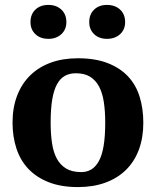

<svg xmlns="http://www.w3.org/2000/svg" viewBox="-20 -749 634 781"><path d="M31 0ZM31 -250Q31 -311 49.5 -359.5Q68 -408 102.5 -442Q137 -476 186 -494Q235 -512 297 -512Q367 -512 417.5 -492.5Q468 -473 500.5 -438.5Q533 -404 548 -355.5Q563 -307 563 -250Q563 -189 545 -140.5Q527 -92 492.5 -58Q458 -24 408.5 -6Q359 12 297 12Q229 12 179 -7.5Q129 -27 96 -61.5Q63 -96 47 -144.5Q31 -193 31 -250ZM186 -250Q186 -205 191.5 -167.5Q197 -130 211 -104Q225 -78 249 -63.5Q273 -49 311 -49Q333 -49 351 -59.5Q369 -70 382 -93.5Q395 -117 401.5 -155.5Q408 -194 408 -250Q408 -296 402.5 -333Q397 -370 383.5 -396Q370 -422 347 -436.5Q324 -451 289 -451Q263 -451 244 -440.5Q225 -430 212 -406.5Q199 -383 192.5 -344.5Q186 -306 186 -250ZM104 -659Q104 -691 124 -710Q144 -729 177 -729Q209 -729 229.5 -710Q250 -691 250 -659Q250 -629 229.5 -610Q209 -591 177 -591Q144 -591 124 -610Q104 -629 104 -659ZM343 -659Q343 -691 363 -710Q383 -729 415 -729Q448 -729 468.5 -710Q489 -691 489 -659Q489 -629 468.5 -610Q448 -591 415 -591Q383 -591 363 -610Q343 -629 343 -659Z"/></svg>

Font: PT Serif
Style: Bold
Weight: 700
Designer: A.Korolkova, O.Umpeleva, V.Yefimov
Foundry: ParaType Ltd
Version: Version 1.000W OFL; ttfautohint (v1.6)